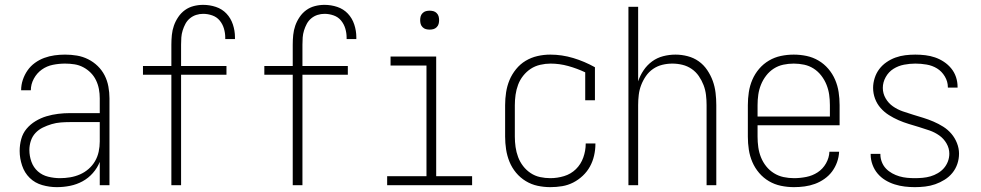

<svg xmlns="http://www.w3.org/2000/svg" viewBox="-20 -763 4040 791"><path d="M214 8Q184 8 154 -0.5Q124 -9 102.5 -30Q81 -51 71 -81Q61 -111 61 -141Q61 -166 67.5 -190Q74 -214 89.5 -232.5Q105 -251 126.5 -264Q148 -277 171.5 -284Q195 -291 219.5 -294Q244 -297 268 -297H391V-358Q391 -377 387.5 -396Q384 -415 375.5 -432.5Q367 -450 353.5 -463.5Q340 -477 323 -486Q306 -495 287 -498Q268 -501 248 -501Q223 -501 198 -496Q173 -491 152.5 -476.5Q132 -462 119.5 -439Q107 -416 107 -391H67Q67 -413 74 -434Q81 -455 93.5 -473Q106 -491 124 -504Q142 -517 162.5 -524.5Q183 -532 204.5 -535Q226 -538 248 -538Q273 -538 297 -534Q321 -530 343 -519Q365 -508 382.5 -491Q400 -474 411 -452.5Q422 -431 426.5 -406.5Q431 -382 431 -358V0H391V-96Q381 -71 362.5 -50Q344 -29 320 -16Q296 -3 269 2.5Q242 8 214 8ZM227 -29Q248 -29 269 -32.5Q290 -36 309.5 -44.5Q329 -53 345 -67Q361 -81 371.5 -99Q382 -117 386.5 -138Q391 -159 391 -180V-260H268Q249 -260 230 -258.5Q211 -257 192.5 -251.5Q174 -246 156.5 -237.5Q139 -229 126 -215Q113 -201 107 -182.5Q101 -164 101 -145Q101 -120 109.5 -96.5Q118 -73 136 -57Q154 -41 178.5 -35Q203 -29 227 -29Z M686 0V-455H569V-491H686V-579Q686 -599 688 -619Q690 -639 696.5 -657.5Q703 -676 714.5 -693Q726 -710 742 -721.5Q758 -733 777.5 -738Q797 -743 817 -743Q844 -743 869.5 -734.5Q895 -726 913 -707Q931 -688 939.5 -662Q948 -636 948 -610Q948 -608 948 -606Q948 -604 948 -602H908Q908 -604 908 -605Q908 -606 908 -608Q908 -627 902.5 -645.5Q897 -664 885 -678.5Q873 -693 854.5 -699.5Q836 -706 817 -706Q802 -706 788 -701.5Q774 -697 762.5 -687.5Q751 -678 744 -665Q737 -652 732.5 -637.5Q728 -623 727 -608.5Q726 -594 726 -579V-491H913V-455H726V0Z M1186 0V-455H1069V-491H1186V-579Q1186 -599 1188 -619Q1190 -639 1196.5 -657.5Q1203 -676 1214.5 -693Q1226 -710 1242 -721.5Q1258 -733 1277.5 -738Q1297 -743 1317 -743Q1344 -743 1369.5 -734.5Q1395 -726 1413 -707Q1431 -688 1439.5 -662Q1448 -636 1448 -610Q1448 -608 1448 -606Q1448 -604 1448 -602H1408Q1408 -604 1408 -605Q1408 -606 1408 -608Q1408 -627 1402.5 -645.5Q1397 -664 1385 -678.5Q1373 -693 1354.5 -699.5Q1336 -706 1317 -706Q1302 -706 1288 -701.5Q1274 -697 1262.5 -687.5Q1251 -678 1244 -665Q1237 -652 1232.5 -637.5Q1228 -623 1227 -608.5Q1226 -594 1226 -579V-491H1413V-455H1226V0Z M1575 0V-37H1737V-493H1589V-530H1777V-37H1925V0ZM1750 -641Q1742 -641 1734.5 -643Q1727 -645 1721 -651Q1715 -657 1713 -664.5Q1711 -672 1711 -680Q1711 -688 1713 -695.5Q1715 -703 1721 -709Q1727 -715 1734.5 -717Q1742 -719 1750 -719Q1758 -719 1765.5 -717Q1773 -715 1779 -709Q1785 -703 1787 -695.5Q1789 -688 1789 -680Q1789 -672 1787 -664.5Q1785 -657 1779 -651Q1773 -645 1765.5 -643Q1758 -641 1750 -641Z M2247 8Q2221 8 2195 2.5Q2169 -3 2146 -17Q2123 -31 2106 -51.5Q2089 -72 2079 -96.5Q2069 -121 2065 -147.5Q2061 -174 2061 -200V-330Q2061 -356 2065 -382.5Q2069 -409 2079 -433Q2089 -457 2106 -478Q2123 -499 2145.5 -512.5Q2168 -526 2194 -532Q2220 -538 2247 -538Q2295 -538 2341.5 -524Q2388 -510 2431 -486V-350H2391V-465Q2357 -481 2321 -491Q2285 -501 2248 -501Q2227 -501 2205.5 -496Q2184 -491 2166.5 -479.5Q2149 -468 2135.5 -451Q2122 -434 2114.5 -414Q2107 -394 2104 -372.5Q2101 -351 2101 -330V-200Q2101 -179 2104 -157.5Q2107 -136 2114.5 -116Q2122 -96 2135 -79Q2148 -62 2166 -50Q2184 -38 2205 -33.5Q2226 -29 2247 -29Q2276 -29 2304 -37.5Q2332 -46 2352.5 -66Q2373 -86 2383 -114Q2393 -142 2393 -171Q2393 -171 2393 -171.5Q2393 -172 2393 -172H2433Q2433 -171 2433 -171Q2433 -171 2433 -170Q2433 -146 2427.5 -122Q2422 -98 2410.5 -77Q2399 -56 2381 -39Q2363 -22 2341.5 -11Q2320 0 2296 4Q2272 8 2247 8Z M2569 0V-735H2609V-428Q2617 -452 2631.5 -473.5Q2646 -495 2666.5 -510Q2687 -525 2712 -531.5Q2737 -538 2763 -538Q2788 -538 2813 -531.5Q2838 -525 2858.5 -510.5Q2879 -496 2893.5 -474.5Q2908 -453 2916.5 -429.5Q2925 -406 2928 -380.5Q2931 -355 2931 -330V0H2891V-330Q2891 -351 2888.5 -372Q2886 -393 2878.5 -412.5Q2871 -432 2859 -449.5Q2847 -467 2829.5 -479Q2812 -491 2791.5 -496Q2771 -501 2750 -501Q2729 -501 2708.5 -496Q2688 -491 2670.5 -479Q2653 -467 2641 -449.5Q2629 -432 2621.5 -412.5Q2614 -393 2611.5 -372Q2609 -351 2609 -330V0Z M3251 8Q3224 8 3197.5 2.5Q3171 -3 3148 -16.5Q3125 -30 3107.5 -50.5Q3090 -71 3079.5 -95.5Q3069 -120 3065 -146.5Q3061 -173 3061 -200V-330Q3061 -357 3065 -383.5Q3069 -410 3079.5 -434.5Q3090 -459 3107.5 -479.5Q3125 -500 3148 -513.5Q3171 -527 3197 -532.5Q3223 -538 3250 -538Q3277 -538 3303 -532.5Q3329 -527 3352 -513.5Q3375 -500 3392.5 -479.5Q3410 -459 3420.5 -434.5Q3431 -410 3435 -383.5Q3439 -357 3439 -330V-247H3101V-200Q3101 -178 3104 -156.5Q3107 -135 3115 -115Q3123 -95 3136.5 -78Q3150 -61 3168.5 -49.5Q3187 -38 3208 -33.5Q3229 -29 3251 -29Q3276 -29 3301.5 -34Q3327 -39 3348.5 -53Q3370 -67 3383 -90Q3396 -113 3397 -138H3437Q3436 -116 3428.5 -95Q3421 -74 3408 -56.5Q3395 -39 3376.5 -26Q3358 -13 3337.5 -5.5Q3317 2 3295 5Q3273 8 3251 8ZM3399 -283V-330Q3399 -352 3396 -373Q3393 -394 3385 -414Q3377 -434 3363.5 -451.5Q3350 -469 3332 -480.5Q3314 -492 3293 -496.5Q3272 -501 3250 -501Q3228 -501 3207 -496.5Q3186 -492 3168 -480.5Q3150 -469 3136.5 -451.5Q3123 -434 3115 -414Q3107 -394 3104 -373Q3101 -352 3101 -330V-283Z M3749 8Q3728 8 3707 5.5Q3686 3 3665.5 -3.5Q3645 -10 3627 -21Q3609 -32 3595.5 -48Q3582 -64 3574.5 -84.5Q3567 -105 3567 -126Q3567 -127 3567 -127.5Q3567 -128 3567 -129H3607Q3607 -128 3607 -127.5Q3607 -127 3607 -127Q3607 -111 3613 -95.5Q3619 -80 3630 -68.5Q3641 -57 3655.5 -49Q3670 -41 3685.5 -36.5Q3701 -32 3717 -30.5Q3733 -29 3749 -29Q3765 -29 3781.5 -30.5Q3798 -32 3813.5 -36.5Q3829 -41 3843.5 -49.5Q3858 -58 3868.5 -70Q3879 -82 3885 -97.5Q3891 -113 3891 -130Q3891 -152 3879.5 -172Q3868 -192 3849.5 -205Q3831 -218 3809.5 -225.5Q3788 -233 3766.5 -239.5Q3745 -246 3723.5 -252.5Q3702 -259 3681.5 -268Q3661 -277 3642 -289Q3623 -301 3608 -318Q3593 -335 3585 -356.5Q3577 -378 3577 -401Q3577 -421 3583.5 -441.5Q3590 -462 3602.5 -478.5Q3615 -495 3632.5 -507Q3650 -519 3669.5 -526Q3689 -533 3709.5 -535.5Q3730 -538 3751 -538Q3772 -538 3792.5 -535.5Q3813 -533 3832 -526.5Q3851 -520 3868.5 -508.5Q3886 -497 3899 -481Q3912 -465 3918.5 -445.5Q3925 -426 3925 -405Q3925 -404 3925 -403.5Q3925 -403 3925 -402H3885Q3885 -403 3885 -403.5Q3885 -404 3885 -404Q3885 -427 3872.5 -448Q3860 -469 3840.5 -481Q3821 -493 3797.5 -497Q3774 -501 3751 -501Q3728 -501 3704.5 -496.5Q3681 -492 3661 -479.5Q3641 -467 3629 -445.5Q3617 -424 3617 -401Q3617 -378 3628.5 -358Q3640 -338 3658.5 -325Q3677 -312 3698.5 -304.5Q3720 -297 3741.5 -290.5Q3763 -284 3784 -277.5Q3805 -271 3826 -262Q3847 -253 3866 -241Q3885 -229 3899.5 -212Q3914 -195 3922.5 -173.5Q3931 -152 3931 -130Q3931 -108 3924 -87.5Q3917 -67 3903.5 -50.5Q3890 -34 3871.5 -22.5Q3853 -11 3833 -4Q3813 3 3791.5 5.5Q3770 8 3749 8Z"/></svg>

Font: iosevka_custom_sans_ss08 XLt
Style: Regular
Weight: 200
Designer: Belleve Invis
Foundry: Belleve Invis
Version: Version 10.3.0; ttfautohint (v1.8.3)